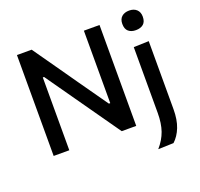

<svg xmlns="http://www.w3.org/2000/svg" viewBox="-154 -907 1325 1275"><g transform="rotate(-20 508.0 -270.0)"><path d="M84.5 0V-713H188.5Q247.5 -629 301.2 -552.5Q355 -476 407.5 -400.5L548 -201H557.5V-713H668V0H565.5Q516.5 -69.5 463 -145.8Q409.5 -222 345.5 -313L204 -514.5H195V0ZM752.5 195.5Q794.5 147.5 813 94.5Q831.5 41.5 831.5 -33V-497L938.5 -500.5V-20Q938.5 54.5 918 106.8Q897.5 159 861.5 192ZM884 -598Q851.5 -598 832 -614.8Q812.5 -631.5 812.5 -667.5Q812.5 -701 832.2 -718.5Q852 -736 885 -736Q918 -736 937.5 -717.8Q957 -699.5 957 -667.5Q957 -631.5 937.5 -614.8Q918 -598 884 -598Z"/></g></svg>

Font: Commissioner Medium
Style: Regular
Weight: 500
Designer: Kostas Bartsokas
Foundry: Kostas Bartsokas
Version: Version 1.000; ttfautohint (v1.8.3)